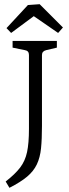

<svg xmlns="http://www.w3.org/2000/svg" viewBox="-20 -763 329 915"><path d="M200 -524Q180 -519 180 -501V-163Q180 -100 175.5 -56Q171 -12 155.5 20.5Q140 53 109 79Q78 105 25 132L7 102Q52 67 76 35.5Q100 4 109 -38.5Q118 -81 118 -149V-501Q118 -521 99 -524L40 -536V-568H251V-536ZM11 -629 113 -739 169 -743 280 -632 257 -606 141 -686 33 -606Z"/></svg>

Font: Rasa Light
Style: Regular
Weight: 300
Designer: Anna Giedrys (Yrsa+Rasa design), David Brezina (Yrsa art-direction, Rasa art-direction, design)
Foundry: Rosetta Type Foundry
Version: Version 2.004